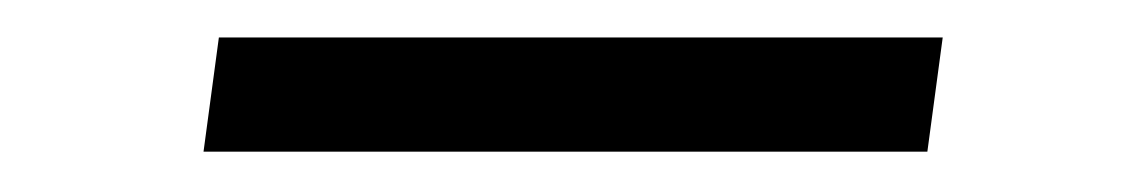

<svg xmlns="http://www.w3.org/2000/svg" viewBox="-20 -370 585 100"><path d="M471 -350.5 463 -291H86L94 -350.5Z"/></svg>

Font: Merriweather 20pt Light
Style: Italic
Weight: 300
Italic angle: -7.8°
Version: Version 2.101